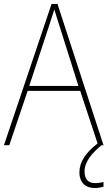

<svg xmlns="http://www.w3.org/2000/svg" viewBox="-20 -735 544 972"><path d="M408 133C408 83 446 40 494 0H504L271 -715H241L0 0H27L120 -275H386L474 -9C412 39 382 87 382 137C382 190 414 217 460 217C478 217 494 213 504 210V186C495 189 478 192 461 192C426 192 408 171 408 133ZM282 -601 377 -300H128L227 -600C236 -630 246 -657 255 -687C265 -653 274 -627 282 -601Z"/></svg>

Font: Noto Sans Hebrew SemiCondensed Thin
Style: Regular
Weight: 100
Width: 4
Designer: Monotype Design Team
Foundry: Monotype Imaging Inc.
Version: Version 2.004